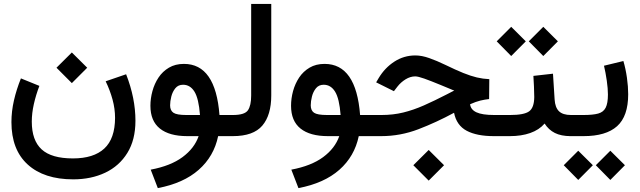

<svg xmlns="http://www.w3.org/2000/svg" viewBox="-20 -692 3251 976"><path d="M267.1 -347.7 345.2 -425.3 423.3 -347.7 345.2 -269.5ZM517.1 -278.8 621.1 -314.5Q668.5 -193.4 668.5 -78.1Q668.5 19 627.4 85.4Q586.4 151.9 514.9 185.8Q443.4 219.7 352.1 219.7Q204.1 219.7 121.1 144.5Q38.1 69.3 38.1 -71.3Q38.1 -126 51 -182.1Q64 -238.3 86.4 -293.5L180.2 -255.4Q162.6 -209.5 152.1 -163.1Q141.6 -116.7 141.6 -73.7Q141.6 21.5 191.7 67.4Q241.7 113.3 350.6 113.3Q456.1 113.3 510.3 63Q564.5 12.7 564.9 -92.8Q564.9 -139.2 552 -186.3Q539.1 -233.4 517.1 -278.8Z M915 -367.2Q1075.7 -367.2 1095.7 -107.4H1144V0H1088.9Q1067.4 103 990.2 171.1Q913.1 239.3 782.2 264.2L746.1 170.4Q847.2 151.4 907.7 106.7Q968.3 62 989.7 0H932.1Q840.8 0 792.7 -38.6Q744.6 -77.1 744.6 -154.3Q744.6 -191.4 754.9 -229Q765.1 -266.6 785.9 -297.9Q806.6 -329.1 838.9 -348.1Q871.1 -367.2 915 -367.2ZM996.6 -107.4Q990.2 -190.9 968.5 -226.1Q946.8 -261.2 910.6 -261.2Q885.7 -261.2 871.3 -243.4Q856.9 -225.6 850.8 -201.2Q844.7 -176.8 844.7 -156.7Q844.7 -130.4 861.6 -118.9Q878.4 -107.4 927.2 -107.4Z M1124.5 0V-107.4H1164.1Q1223.6 -107.4 1240.2 -131.3Q1256.8 -155.3 1256.8 -206.5V-671.9H1358.9V-207Q1358.9 -106.9 1313.5 -53.5Q1268.1 0 1163.6 0Z M1629.9 -367.2Q1790.5 -367.2 1810.5 -107.4H1858.9V0H1803.7Q1782.2 103 1705.1 171.1Q1627.9 239.3 1497.1 264.2L1460.9 170.4Q1562 151.4 1622.6 106.7Q1683.1 62 1704.6 0H1647Q1555.7 0 1507.6 -38.6Q1459.5 -77.1 1459.5 -154.3Q1459.5 -191.4 1469.7 -229Q1480 -266.6 1500.7 -297.9Q1521.5 -329.1 1553.7 -348.1Q1585.9 -367.2 1629.9 -367.2ZM1711.4 -107.4Q1705.1 -190.9 1683.3 -226.1Q1661.6 -261.2 1625.5 -261.2Q1600.6 -261.2 1586.2 -243.4Q1571.8 -225.6 1565.7 -201.2Q1559.6 -176.8 1559.6 -156.7Q1559.6 -130.4 1576.4 -118.9Q1593.3 -107.4 1642.1 -107.4Z M2081.1 147.9 2159.2 70.3 2237.3 147.9 2159.2 226.1ZM2466.3 -188.5Q2443.8 -186 2421.6 -180.7Q2399.4 -175.3 2369.6 -162.1Q2372.6 -134.8 2401.9 -121.1Q2431.2 -107.4 2492.2 -107.4H2518.6V0H2490.2Q2403.8 0 2352.3 -27.3Q2300.8 -54.7 2288.1 -118.7Q2198.7 -70.3 2107.2 -35.2Q2015.6 0 1917.5 0H1839.4V-107.4H1918.9Q1978.5 -107.4 2030 -120.1Q2081.5 -132.8 2134.8 -156.2Q2188 -179.7 2252.4 -212.9L2289.1 -231.9Q2279.3 -234.9 2265.9 -241Q2252.4 -247.1 2218.3 -260.7Q2168.5 -281.2 2136.7 -292.5Q2105 -303.7 2090.8 -303.7Q2065.9 -303.7 2041.7 -288.8Q2017.6 -273.9 2000.5 -252L1982.4 -228.5L1892.1 -273.4L1904.8 -294.9Q1936 -347.2 1984.6 -378.7Q2033.2 -410.2 2091.3 -410.2Q2124 -410.2 2162.1 -396.7Q2200.2 -383.3 2243.7 -362.3Q2296.9 -336.4 2335 -321Q2373 -305.7 2404.1 -298.3Q2435.1 -291 2467.3 -289.6Z M2893.1 0H2881.3Q2832.5 0 2800.5 -16.1Q2768.6 -32.2 2748.5 -64Q2720.7 -31.7 2675.5 -15.9Q2630.4 0 2571.8 0H2499V-107.4H2572.8Q2644 -107.4 2669.7 -126Q2695.3 -144.5 2695.8 -198.7Q2695.8 -224.6 2694.3 -252.7Q2692.9 -280.8 2691.4 -306.2L2791 -317.4L2799.3 -186.5Q2801.8 -145.5 2821.5 -126.5Q2841.3 -107.4 2882.3 -107.4H2893.1ZM2668 -481.9 2741.7 -555.7 2815.9 -481.9 2741.7 -407.2ZM2504.9 -481.9 2578.6 -555.7 2652.8 -481.9 2578.6 -407.2Z M3148.9 -381.8Q3160.6 -341.8 3167 -296.6Q3173.3 -251.5 3173.3 -212.9Q3173.3 -101.1 3116.9 -50.5Q3060.5 0 2946.3 0H2873.5V-107.4H2946.3Q2993.7 -107.4 3020.5 -114.7Q3047.4 -122.1 3058.8 -144.5Q3070.3 -167 3070.3 -211.4Q3070.3 -241.2 3064.5 -282Q3058.6 -322.8 3050.3 -357.9ZM3008.8 147.9 3082.5 74.2 3156.7 147.9 3082.5 222.7ZM2845.7 147.9 2919.4 74.2 2993.7 147.9 2919.4 222.7Z"/></svg>

Font: Vazir Medium UI
Style: Medium-UI
Weight: 500
Designer: Saber Rastikerdar
Foundry: Saber Rastikerdar
Version: Version 30.0.0